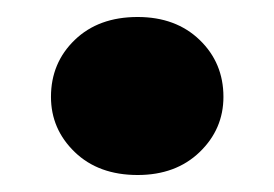

<svg xmlns="http://www.w3.org/2000/svg" viewBox="-20 -198 322 226"><path d="M142 8Q96 8 68 -19Q40 -46 40 -84Q40 -124 68 -151Q96 -178 142 -178Q187 -178 215 -151Q243 -124 243 -84Q243 -46 215 -19Q187 8 142 8Z"/></svg>

Font: Poppins
Style: Bold
Weight: 700
Designer: Ninad Kale (Devanagari), Jonny Pinhorn (Latin)
Version: Version 5.002